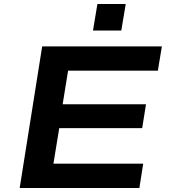

<svg xmlns="http://www.w3.org/2000/svg" viewBox="-20 -936 840 956"><path d="M78 0 190 -705H786L766 -584H319L292 -417H707L688 -298H275L246 -121H693L674 0ZM443 -784 465 -916H606L584 -784Z"/></svg>

Font: Nunito Sans 7pt Expanded
Style: Bold Italic
Weight: 700
Width: 7
Italic angle: -9°
Designer: Vernon Adams
Foundry: Vernon Adams
Version: Version 3.101;gftools[0.9.27]